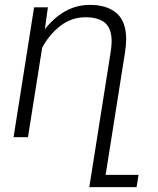

<svg xmlns="http://www.w3.org/2000/svg" viewBox="-20 -558 641 781"><path d="M543.5 153.3 535.6 203.1H343.3L430.2 -346.7Q434.1 -371.6 434.1 -389.6Q434.1 -442.4 407 -465.1Q379.9 -487.8 328.1 -487.8Q270.5 -487.8 224.9 -452.1Q179.2 -416.5 151.4 -363.3L93.8 0H35.2L118.7 -528.3H174.8L162.6 -439Q198.7 -485.8 244.9 -512Q291 -538.1 345.7 -538.1Q416 -538.1 454.6 -504.2Q493.2 -470.2 493.2 -397.9Q493.2 -374.5 488.8 -346.7L409.7 153.3Z"/></svg>

Font: Mardoto Light
Style: Italic
Weight: 300
Italic angle: -12°
Designer: Christian Robertson, Vahan Hovhannisyan
Foundry: Google
Version: Version 1.000